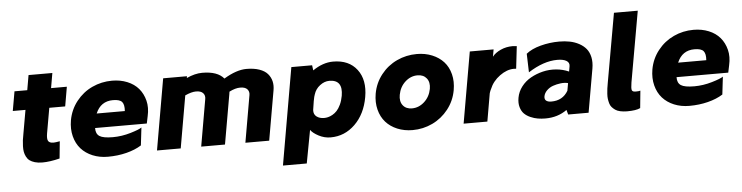

<svg xmlns="http://www.w3.org/2000/svg" viewBox="-52 -1014 5716 1479"><g transform="rotate(-5 2805.5 -275.0)"><path d="M329.1 -399.9 294.9 -205.1Q287.6 -162.6 297.6 -146.2Q307.6 -129.9 338.9 -129.9Q352.5 -129.9 387.2 -136.2L374 -3.9Q297.4 15.1 240.2 15.1Q207 15.1 182.1 7.8Q157.2 0.5 141.6 -11.2Q126 -22.9 116.7 -41.7Q107.4 -60.5 104 -79.1Q100.6 -97.7 101.3 -123Q102.1 -148.4 104.7 -168.9Q107.4 -189.5 112.8 -216.8L145 -399.9H46.9L73.2 -549.8H171.9L191.9 -665H376L356 -549.8H478L452.1 -399.9Z M828.6 -565.9Q892.6 -565.9 945.8 -544.2Q999 -522.5 1032.5 -483.2Q1065.9 -443.8 1079.6 -389.4Q1093.3 -335 1078.6 -270L1066.9 -213.9H667Q666 -168.9 694.6 -150.4Q723.1 -131.8 797.9 -131.8Q866.2 -131.8 935.3 -152.3Q1004.4 -172.9 1022.9 -187L1006.8 -49.8Q958 -19 890.4 -2Q822.8 15.1 746.6 15.1Q682.1 15.1 628.7 -7.1Q575.2 -29.3 540 -68.8Q504.9 -108.4 490.2 -165.5Q475.6 -222.7 486.8 -289.1Q501.5 -371.1 551.8 -434.8Q602.1 -498.5 674.3 -532.2Q746.6 -565.9 828.6 -565.9ZM822.8 -416Q727.5 -416 689 -324.2H906.7Q910.6 -373 893.1 -394.5Q875.5 -416 822.8 -416Z M1867.7 -565.9Q1925.8 -565.9 1967.5 -551.3Q2009.3 -536.6 2031.2 -511Q2053.2 -485.4 2060.8 -453.1Q2068.4 -420.9 2061.5 -382.8L1994.6 0H1810.5L1873.5 -361.8Q1878.9 -389.6 1862.3 -408.2Q1845.7 -426.8 1807.6 -426.8Q1769.5 -426.8 1722.7 -402.8L1719.7 -382.8L1652.8 0H1468.8L1531.7 -361.8Q1537.1 -389.6 1520.5 -408.2Q1503.9 -426.8 1465.8 -426.8Q1430.7 -426.8 1380.9 -403.8L1310.5 0H1127L1222.7 -549.8H1406.7L1404.8 -536.1Q1469.2 -565.9 1525.9 -565.9Q1644 -565.9 1692.9 -506.8Q1791 -565.9 1867.7 -565.9Z M2537.6 -564Q2659.7 -564 2721.7 -482.7Q2783.7 -401.4 2760.7 -270Q2737.8 -140.1 2657.7 -62Q2577.6 16.1 2468.8 16.1Q2420.9 16.1 2377 -6.8Q2333 -29.8 2315.4 -55.2L2267.6 200.2H2083.5L2213.9 -549.8H2374.5L2379.9 -509.8Q2458.5 -564 2537.6 -564ZM2581.5 -295.9Q2602.5 -418.9 2495.6 -418.9Q2458 -418.9 2423.1 -392.3Q2388.2 -365.7 2375.5 -324.2Q2370.6 -314 2362.8 -272L2361.8 -265.1Q2358.9 -242.2 2352.5 -205.1Q2350.6 -171.9 2373.8 -154.5Q2397 -137.2 2431.6 -137.2Q2446.3 -137.2 2461.9 -140.9Q2477.5 -144.5 2496.6 -155Q2515.6 -165.5 2531.2 -182.4Q2546.9 -199.2 2560.8 -228.5Q2574.7 -257.8 2581.5 -295.9Z M3185.1 -565.9Q3249.5 -565.9 3303 -543.9Q3356.4 -522 3391.8 -483.2Q3427.2 -444.3 3441.7 -387.2Q3456.1 -330.1 3444.3 -263.2Q3429.7 -181.6 3379.4 -117.7Q3329.1 -53.7 3256.8 -19.3Q3184.6 15.1 3103 15.1Q3038.6 15.1 2985.1 -7.1Q2931.6 -29.3 2896.5 -68.8Q2861.3 -108.4 2846.7 -165.5Q2832 -222.7 2843.3 -289.1Q2857.9 -371.1 2908.2 -434.8Q2958.5 -498.5 3030.8 -532.2Q3103 -565.9 3185.1 -565.9ZM3176.3 -401.9Q3123 -401.9 3080.8 -363.5Q3038.6 -325.2 3027.3 -264.2Q3018.1 -213.9 3042.2 -182.9Q3066.4 -151.9 3112.3 -151.9Q3165.5 -151.9 3208.3 -190.7Q3251 -229.5 3262.2 -290Q3271 -340.3 3246.6 -371.1Q3222.2 -401.9 3176.3 -401.9Z M3924.8 -562Q3928.7 -562 3958 -559.1L3938 -386.2Q3934.1 -387.2 3919.9 -387.2Q3866.2 -387.2 3810.8 -346.9Q3755.4 -306.6 3731 -246.1Q3729 -242.7 3726.6 -237.1Q3724.1 -231.4 3721.7 -224.1Q3719.2 -216.8 3718.8 -214.8L3681.6 0H3498L3593.8 -549.8H3777.8L3768.1 -494.1Q3790 -522.9 3832.8 -542.5Q3875.5 -562 3924.8 -562Z M4286.6 -565.9Q4330.1 -565.9 4367.9 -558.3Q4405.8 -550.8 4438.7 -533.2Q4471.7 -515.6 4493.2 -489.7Q4514.6 -463.9 4523.2 -424.6Q4531.7 -385.3 4523.4 -336.9L4464.4 0H4306.6L4296.4 -36.1Q4225.6 15.1 4129.4 15.1Q4099.6 15.1 4071.5 10.5Q4043.5 5.9 4014.9 -6.6Q3986.3 -19 3967 -38.1Q3947.8 -57.1 3938.5 -89.1Q3929.2 -121.1 3936.5 -162.1Q3944.8 -208.5 3974.4 -247.1Q4003.9 -285.6 4047.1 -309.8Q4090.3 -334 4140.4 -346.2Q4190.4 -358.4 4243.7 -354Q4296.9 -349.6 4342.3 -329.1L4349.6 -370.1Q4354 -397.5 4329.8 -412.1Q4305.7 -426.8 4259.3 -426.8Q4153.3 -426.8 4033.7 -350.1L4029.3 -494.1Q4070.8 -528.3 4141.6 -547.1Q4212.4 -565.9 4286.6 -565.9ZM4136.7 -155.8Q4132.8 -132.3 4146.5 -121.6Q4160.2 -110.8 4186.5 -110.8Q4274.4 -110.8 4316.4 -183.1L4326.7 -241.2Q4299.8 -248 4268.6 -244.1Q4237.3 -240.2 4209.7 -230.5Q4182.1 -220.7 4161.9 -200.7Q4141.6 -180.7 4136.7 -155.8Z M4813.5 -203.1Q4806.2 -158.2 4810.8 -144.5Q4815.4 -130.9 4839.4 -130.9Q4866.7 -130.9 4876.5 -134.8L4863.3 -1Q4831.5 15.1 4759.3 15.1Q4730.5 14.6 4707.5 9.5Q4684.6 4.4 4669.7 -6.1Q4654.8 -16.6 4644 -29.1Q4633.3 -41.5 4628.4 -59.3Q4623.5 -77.1 4621.3 -93.8Q4619.1 -110.4 4620.6 -132.8Q4622.1 -155.3 4624.5 -173.1Q4627 -190.9 4631.3 -214.8L4726.1 -750H4910.2Z M5324.7 -565.9Q5388.7 -565.9 5441.9 -544.2Q5495.1 -522.5 5528.6 -483.2Q5562 -443.8 5575.7 -389.4Q5589.4 -335 5574.7 -270L5563 -213.9H5163.1Q5162.1 -168.9 5190.7 -150.4Q5219.2 -131.8 5293.9 -131.8Q5362.3 -131.8 5431.4 -152.3Q5500.5 -172.9 5519 -187L5502.9 -49.8Q5454.1 -19 5386.5 -2Q5318.8 15.1 5242.7 15.1Q5178.2 15.1 5124.8 -7.1Q5071.3 -29.3 5036.1 -68.8Q5001 -108.4 4986.3 -165.5Q4971.7 -222.7 4982.9 -289.1Q4997.6 -371.1 5047.9 -434.8Q5098.1 -498.5 5170.4 -532.2Q5242.7 -565.9 5324.7 -565.9ZM5318.8 -416Q5223.6 -416 5185.1 -324.2H5402.8Q5406.7 -373 5389.2 -394.5Q5371.6 -416 5318.8 -416Z"/></g></svg>

Font: Stilu Bold
Style: Italic
Weight: 700
Italic angle: -10°
Designer: Genilson Lima Santos
Foundry: Genilson Lima Santos
Version: Version 1.200;PS 001.200;hotconv 1.0.88;makeotf.lib2.5.64775